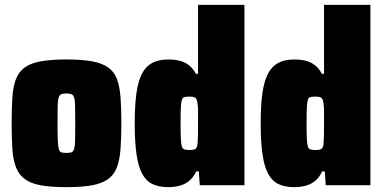

<svg xmlns="http://www.w3.org/2000/svg" viewBox="-20 -763 1585 791"><path d="M254 8Q190 8 148.5 0.5Q107 -7 82.5 -25Q58 -43 46 -73.5Q34 -104 31 -148.5Q28 -193 28 -255Q28 -318 31 -363Q34 -408 46 -438Q58 -468 82.5 -485.5Q107 -503 148.5 -510.5Q190 -518 254 -518Q317 -518 358.5 -510.5Q400 -503 425 -485.5Q450 -468 461.5 -438Q473 -408 476.5 -363Q480 -318 480 -255Q480 -193 476.5 -148.5Q473 -104 461.5 -73.5Q450 -43 425 -25Q400 -7 358.5 0.5Q317 8 254 8ZM254 -133Q267 -133 274.5 -135.5Q282 -138 285.5 -150Q289 -162 289.5 -187Q290 -212 290 -255Q290 -299 289.5 -324Q289 -349 285.5 -360.5Q282 -372 274.5 -375Q267 -378 253 -378Q240 -378 232.5 -375Q225 -372 221.5 -360.5Q218 -349 217.5 -324Q217 -299 217 -255Q217 -212 218 -187Q219 -162 222 -150Q225 -138 232.5 -135.5Q240 -133 254 -133Z M673 8Q635 8 608.5 -4.5Q582 -17 566 -46.5Q550 -76 542.5 -127Q535 -178 535 -254Q535 -328 542 -378.5Q549 -429 565 -459.5Q581 -490 607.5 -504Q634 -518 674 -518Q698 -518 719 -513Q740 -508 757 -495.5Q774 -483 787 -459H796V-743H987V0H803L799 -57H788Q777 -32 759 -17.5Q741 -3 719 2.5Q697 8 673 8ZM761 -145Q778 -145 785 -149.5Q792 -154 794 -172Q795 -183 795.5 -204.5Q796 -226 796 -255Q796 -285 796 -304.5Q796 -324 794 -334Q792 -355 785 -360Q778 -365 761 -365Q747 -365 739.5 -363Q732 -361 729 -351Q726 -341 725 -318.5Q724 -296 724 -255Q724 -215 725 -192.5Q726 -170 729 -160Q732 -150 739.5 -147.5Q747 -145 761 -145Z M1192 8Q1154 8 1127.5 -4.5Q1101 -17 1085 -46.5Q1069 -76 1061.5 -127Q1054 -178 1054 -254Q1054 -328 1061 -378.5Q1068 -429 1084 -459.5Q1100 -490 1126.5 -504Q1153 -518 1193 -518Q1217 -518 1238 -513Q1259 -508 1276 -495.5Q1293 -483 1306 -459H1315V-743H1506V0H1322L1318 -57H1307Q1296 -32 1278 -17.5Q1260 -3 1238 2.5Q1216 8 1192 8ZM1280 -145Q1297 -145 1304 -149.5Q1311 -154 1313 -172Q1314 -183 1314.5 -204.5Q1315 -226 1315 -255Q1315 -285 1315 -304.5Q1315 -324 1313 -334Q1311 -355 1304 -360Q1297 -365 1280 -365Q1266 -365 1258.5 -363Q1251 -361 1248 -351Q1245 -341 1244 -318.5Q1243 -296 1243 -255Q1243 -215 1244 -192.5Q1245 -170 1248 -160Q1251 -150 1258.5 -147.5Q1266 -145 1280 -145Z"/></svg>

Font: Saira SemiCondensed Black
Style: Regular
Weight: 900
Width: 4
Designer: Hector Gatti with collaboration of the Omnibus-Type team
Foundry: Omnibus-Type
Version: Version 1.101